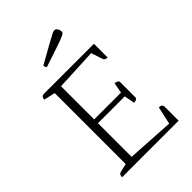

<svg xmlns="http://www.w3.org/2000/svg" viewBox="-243 -964 1077 1077"><g transform="rotate(-45 295.5 -426.0)"><path d="M76 0Q76 -22 92 -26L143 -38V-601L76 -616Q76 -628 79.5 -633Q83 -638 94 -641H494V-532Q473 -532 468 -548L446 -615L195 -603V-340H408L419 -402Q428 -402 434.5 -399.5Q441 -397 446 -389V-260Q441 -252 434 -250Q427 -248 419 -248L408 -310H195V-43L476 -26L499 -131Q512 -131 517 -127Q522 -123 525 -117V0ZM218 -736Q212 -736 209.5 -742Q207 -748 207 -755Q280 -796 317.5 -817Q355 -838 369.5 -845Q384 -852 390 -852Q401 -852 408 -840.5Q415 -829 415 -816Q415 -811 410.5 -806.5Q406 -802 388 -794.5Q370 -787 330 -773.5Q290 -760 218 -736Z"/></g></svg>

Font: Petrona ExtraLight
Style: Regular
Weight: 200
Designer: Ringo R. Seeber
Foundry: Ringo R. Seeber
Version: Version 2.001; ttfautohint (v1.8.3)